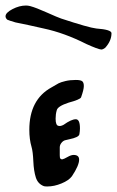

<svg xmlns="http://www.w3.org/2000/svg" viewBox="-106 -674 423 694"><path d="M-80 -603Q-86 -609 -86 -615Q-86 -628 -61 -641Q-36 -654 -12 -654Q-5 -654 3 -652Q25 -646 64 -628.5Q103 -611 115 -607Q215 -574 242 -571Q297 -567 297 -554Q297 -526 274 -501Q266 -495 260 -495Q248 -496 206 -515Q127 -555 52 -571Q32 -576 -4 -583.5Q-40 -591 -50 -593Q-74 -600 -80 -603ZM160 -114Q180 -114 180 -97Q180 -76 154 -37Q143 -22 116.5 -11Q90 0 65 0Q57 0 53 -1Q31 -9 23.5 -32.5Q16 -56 14.5 -91Q13 -126 8 -143Q0 -170 0 -205Q0 -314 80 -358Q98 -369 106 -373Q114 -377 130.5 -381Q147 -385 168 -385Q185 -385 191 -380.5Q197 -376 197 -363Q197 -350 187 -322Q183 -314 142 -303Q102 -290 99 -275Q95 -261 95 -245Q95 -220 106 -219Q113 -217 124 -223Q152 -243 168 -243Q183 -243 183 -210Q183 -201 181 -189Q180 -183 170.5 -178.5Q161 -174 146 -171Q131 -168 129 -167Q122 -165 116 -157.5Q110 -150 110 -141V-113Q110 -108 110.5 -105Q111 -102 113 -100Q115 -98 119 -98Q125 -99 138 -106.5Q151 -114 160 -114Z"/></svg>

Font: Fedorovsk Unicode
Style: Medium
Weight: 500
Designer: Aleksandr Andreev and Nikita Simmons
Version: Version 3.2